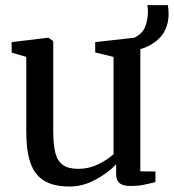

<svg xmlns="http://www.w3.org/2000/svg" viewBox="-20 -702 664 734"><path d="M516.5 -514V-47L574.5 -46.5L574 -6Q546 1.5 525.8 5.2Q505.5 9 479 9Q451 9 437.5 -1.5Q424 -12 424 -37.5V-74Q392.5 -40.5 344.5 -14.8Q296.5 11 246.5 11Q185.5 11 149.2 -10.8Q113 -32.5 96.8 -78.2Q80.5 -124 80.5 -198V-484.5L24.5 -501V-541L161.5 -557.5H165.5L183.5 -545V-204Q183.5 -149.5 191.5 -118Q199.5 -86.5 220.2 -71.5Q241 -56.5 279.5 -56.5Q319 -56.5 354 -73.2Q389 -90 414 -112.5V-484.5L344 -501.5V-541L490.5 -557.5H493Q524 -572.5 534.8 -599.2Q545.5 -626 545.5 -659.5Q545.5 -673.5 543 -682.5H621.5Q624.5 -667.5 624.5 -650Q624.5 -597.5 596 -563.5Q567.5 -529.5 516.5 -514Z"/></svg>

Font: Merriweather 12pt
Style: Regular
Weight: 400
Designer: Eben Sorkin
Foundry: Eben Sorkin
Version: Version 2.100